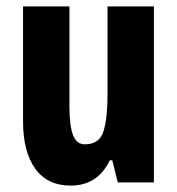

<svg xmlns="http://www.w3.org/2000/svg" viewBox="-20 -570 554 600"><path d="M461 -550V0H348L331 -69H323Q285 10 201 10Q128 10 90 -43Q52 -96 52 -191V-550H197V-237Q197 -178 208 -148.5Q219 -119 245 -119Q291 -119 303.5 -160Q316 -201 316 -274V-550Z"/></svg>

Font: Noto Sans ExtraCondensed ExtraBold
Style: Regular
Weight: 800
Width: 2
Designer: Monotype Design Team
Foundry: Monotype Imaging Inc.
Version: Version 2.013; ttfautohint (v1.8.4.7-5d5b)